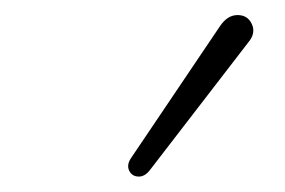

<svg xmlns="http://www.w3.org/2000/svg" viewBox="-20 -778 378 255"><path d="M154 -568 272 -743Q282 -758 295.5 -758Q309 -758 314.5 -746Q320 -734 310 -722L179 -552Q172 -543 163.5 -543.5Q155 -544 151.5 -551.5Q148 -559 154 -568Z"/></svg>

Font: SN Pro Thin
Style: Italic
Weight: 200
Italic angle: -9°
Designer: Tobias Whetton
Foundry: Supernotes
Version: Version 1.003;Glyphs 3.3 (3324)